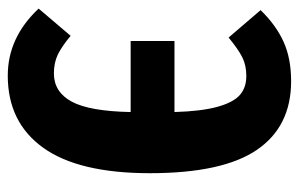

<svg xmlns="http://www.w3.org/2000/svg" viewBox="-157 -593 766 492"><g transform="rotate(90 226.0 -347.0)"><path d="M188 -710Q304.2 -710 364 -622.3Q423.8 -534.7 423.8 -348.1Q423.8 -165.5 358.6 -74.7Q293.5 16.1 173.8 16.1Q76.2 16.1 2 -63L71.8 -145Q98.6 -122.6 119.6 -112.3Q140.6 -102.1 168 -102.1Q215.8 -102.1 240.5 -147.9Q265.1 -193.8 267.1 -298.8H85V-411.1H267.1Q265.1 -480 253.7 -521.2Q242.2 -562.5 223.1 -578.9Q204.1 -595.2 174.8 -595.2Q147.5 -595.2 127 -585Q106.4 -574.7 76.2 -549.8L5.9 -631.8Q44.4 -671.4 87.2 -690.7Q129.9 -710 188 -710Z"/></g></svg>

Font: Fira Sans Compressed
Style: Bold
Weight: 700
Width: 1
Designer: Carrois Corporate & Edenspiekermann AG
Foundry: Carrois Corporate GbR & Edenspiekermann AG
Version: Version 4.203;PS 004.203;hotconv 1.0.88;makeotf.lib2.5.64775